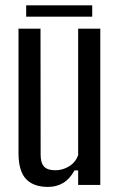

<svg xmlns="http://www.w3.org/2000/svg" viewBox="-20 -710 460 737"><path d="M164 7.5Q108.5 7.5 79.8 -23Q51 -53.5 51 -122.5V-600H135.5L136 -115.5Q136 -84.5 149.2 -70.5Q162.5 -56.5 192 -56.5Q221 -56.5 245.2 -71.5Q269.5 -86.5 280 -114V-600H365V0H280V-56H266Q248 -23 222.5 -7.8Q197 7.5 164 7.5ZM80.5 -689.5H334V-646H80.5Z"/></svg>

Font: Big Shoulders
Style: Regular
Weight: 400
Designer: Patric King
Foundry: XO Type Co
Version: Version 2.002